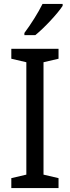

<svg xmlns="http://www.w3.org/2000/svg" viewBox="-20 -964 358 984"><path d="M301 -934V-944H198C176 -899 138 -839 105 -795V-784H161C206 -820 276 -895 301 -934ZM280 0V-51L203 -69V-645L280 -663V-714H38V-663L115 -645V-69L38 -51V0Z"/></svg>

Font: Noto Sans Bengali UI SemiCondensed
Style: Regular
Weight: 400
Width: 4
Designer: Jelle Bosma - Monotype Design Team
Foundry: Monotype Imaging Inc.
Version: Version 2.003